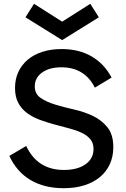

<svg xmlns="http://www.w3.org/2000/svg" viewBox="-20 -974 661 1010"><path d="M315 16Q213 16 140.5 -27Q68 -70 29 -154L118 -206Q177 -80 316 -80Q388 -80 430 -110Q472 -140 472 -190Q472 -222 454.5 -242.5Q437 -263 407.5 -276.5Q378 -290 341 -299.5Q304 -309 265.5 -319.5Q227 -330 190 -343.5Q153 -357 123.5 -378.5Q94 -400 76.5 -432Q59 -464 59 -511Q59 -558 76.5 -595.5Q94 -633 126 -660Q158 -687 203.5 -701.5Q249 -716 304 -716Q395 -716 461.5 -677.5Q528 -639 567 -566L479 -513Q425 -620 303 -620Q240 -620 201.5 -592.5Q163 -565 163 -520Q163 -480 193.5 -459Q224 -438 270 -424Q316 -410 369.5 -398Q423 -386 469 -364Q515 -342 545.5 -304Q576 -266 576 -200Q576 -150 557.5 -110Q539 -70 505 -42Q471 -14 423 1Q375 16 315 16ZM159 -954 307 -860 455 -954 500 -883 307 -763 114 -883Z"/></svg>

Font: NT Somic Medium
Style: Regular
Weight: 500
Designer: Ravid Balaliev — lead type designer, mastering
Michael Voronin — secret advisor, marketing
Ivan Kovalenko — best boy
Foundry: NT Type
Version: Version 0.7